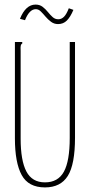

<svg xmlns="http://www.w3.org/2000/svg" viewBox="-20 -806 390 837"><path d="M176 11Q104 11 74.5 -43Q45 -97 45 -203V-623H77V-616Q72 -614 70.5 -607.5Q69 -601 70 -584V-202Q70 -106 95 -58.5Q120 -11 176 -11Q233 -11 258.5 -57.5Q284 -104 284 -205V-623H307V-206Q307 -89 275.5 -39Q244 11 176 11ZM280 -770 300 -763Q287 -732 271.5 -716.5Q256 -701 233 -701Q216 -701 202.5 -711Q189 -721 178.5 -733.5Q168 -746 158 -756Q148 -766 136 -766Q108 -766 89 -718L67 -724Q92 -786 135 -786Q153 -786 165.5 -776.5Q178 -767 188.5 -754Q199 -741 209.5 -731.5Q220 -722 234 -722Q248 -722 259 -733Q270 -744 280 -770Z"/></svg>

Font: Inconsolata ExtraCondensed ExtraLight
Style: Regular
Weight: 200
Width: 2
Monospace: yes
Designer: Raph Levien, Cyreal, Brenton Simpson
Foundry: Raph Levien, Cyreal, Google
Version: Version 3.001; ttfautohint (v1.8.2.53-6de2)